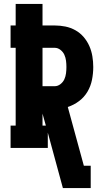

<svg xmlns="http://www.w3.org/2000/svg" viewBox="-20 -755 540 980"><path d="M301 205 224 -78V0H34V-114H60V-511H34V-625H60V-735H197V-625H259Q287 -625 314 -619.5Q341 -614 365 -600.5Q389 -587 407 -566Q425 -545 436 -520Q447 -495 451.5 -467.5Q456 -440 456 -413Q456 -380 449.5 -347.5Q443 -315 426.5 -287Q410 -259 383.5 -239Q357 -219 326 -209L408 91H443V205ZM197 -315H259Q275 -315 288.5 -325.5Q302 -336 308.5 -350.5Q315 -365 317 -381Q319 -397 319 -413Q319 -429 317 -445Q315 -461 308.5 -475.5Q302 -490 288.5 -500.5Q275 -511 259 -511H197ZM197 -114H214L197 -175Z"/></svg>

Font: Iosevka Slab Heavy
Style: Regular
Weight: 900
Monospace: yes
Designer: Belleve Invis
Foundry: Belleve Invis
Version: Version 11.1.0; ttfautohint (v1.8.3)